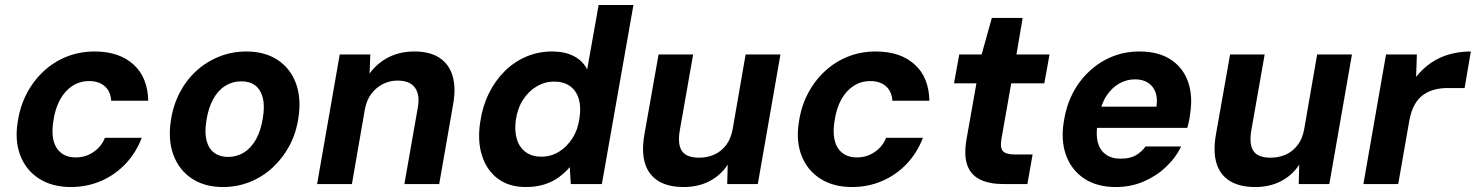

<svg xmlns="http://www.w3.org/2000/svg" viewBox="-20 -740 5934 772"><path d="M265 12Q190 12 137.5 -21.5Q85 -55 62 -114Q39 -173 51 -248Q60 -311 87 -363Q114 -415 155.5 -453.5Q197 -492 249 -512.5Q301 -533 360 -533Q459 -533 516.5 -481Q574 -429 576 -335H427Q425 -372 401.5 -393Q378 -414 338 -414Q301 -414 271 -394.5Q241 -375 221.5 -339.5Q202 -304 195 -256Q189 -222 192 -194Q195 -166 206.5 -147Q218 -128 237.5 -117.5Q257 -107 284 -107Q311 -107 333.5 -116.5Q356 -126 374 -143.5Q392 -161 402 -186H550Q527 -126 485 -81.5Q443 -37 386.5 -12.5Q330 12 265 12Z M876 12Q803 12 751.5 -22Q700 -56 677.5 -116.5Q655 -177 667 -255Q676 -316 702.5 -367Q729 -418 769.5 -455Q810 -492 861.5 -512.5Q913 -533 970 -533Q1044 -533 1095.5 -499.5Q1147 -466 1169.5 -406Q1192 -346 1180 -267Q1171 -205 1144 -154.5Q1117 -104 1076.5 -66.5Q1036 -29 985 -8.5Q934 12 876 12ZM897 -109Q932 -109 961 -127Q990 -145 1009.5 -180Q1029 -215 1037 -266Q1045 -314 1036.5 -347Q1028 -380 1006 -396.5Q984 -413 950 -413Q915 -413 886 -395Q857 -377 837.5 -342Q818 -307 810 -256Q802 -208 810.5 -175Q819 -142 841.5 -125.5Q864 -109 897 -109Z M1255 0 1346 -521H1469L1466 -444Q1495 -485 1541 -509Q1587 -533 1646 -533Q1708 -533 1746.5 -508Q1785 -483 1799.5 -435.5Q1814 -388 1802 -321L1746 0H1606L1660 -308Q1669 -359 1648.5 -387.5Q1628 -416 1578 -416Q1548 -416 1520.5 -402.5Q1493 -389 1473.5 -363.5Q1454 -338 1447 -300L1395 0Z M2094 12Q2027 12 1982 -21.5Q1937 -55 1918 -114.5Q1899 -174 1911 -250Q1920 -312 1945.5 -364Q1971 -416 2009.5 -454Q2048 -492 2096.5 -512.5Q2145 -533 2200 -533Q2251 -533 2287 -514.5Q2323 -496 2341 -461L2387 -720H2527L2400 0H2275L2271 -68Q2253 -47 2228.5 -28.5Q2204 -10 2170.5 1Q2137 12 2094 12ZM2156 -110Q2195 -110 2227 -129.5Q2259 -149 2281.5 -184Q2304 -219 2310 -265Q2317 -310 2307 -343Q2297 -376 2271.5 -394Q2246 -412 2208 -412Q2171 -412 2138.5 -393Q2106 -374 2083.5 -339.5Q2061 -305 2054 -258Q2048 -213 2058.5 -179.5Q2069 -146 2094.5 -128Q2120 -110 2156 -110Z M2729 12Q2667 12 2627.5 -12Q2588 -36 2573.5 -83Q2559 -130 2571 -199L2628 -521H2767L2713 -214Q2704 -158 2722.5 -132Q2741 -106 2791 -106Q2824 -106 2852 -118.5Q2880 -131 2899.5 -156.5Q2919 -182 2926 -221L2978 -521H3118L3027 0H2904L2906 -78Q2879 -36 2833.5 -12Q2788 12 2729 12Z M3406 12Q3331 12 3278.5 -21.5Q3226 -55 3203 -114Q3180 -173 3192 -248Q3201 -311 3228 -363Q3255 -415 3296.5 -453.5Q3338 -492 3390 -512.5Q3442 -533 3501 -533Q3600 -533 3657.5 -481Q3715 -429 3717 -335H3568Q3566 -372 3542.5 -393Q3519 -414 3479 -414Q3442 -414 3412 -394.5Q3382 -375 3362.5 -339.5Q3343 -304 3336 -256Q3330 -222 3333 -194Q3336 -166 3347.5 -147Q3359 -128 3378.5 -117.5Q3398 -107 3425 -107Q3452 -107 3474.5 -116.5Q3497 -126 3515 -143.5Q3533 -161 3543 -186H3691Q3668 -126 3626 -81.5Q3584 -37 3527.5 -12.5Q3471 12 3406 12Z M4014 0Q3959 0 3922 -17.5Q3885 -35 3870 -74Q3855 -113 3866 -179L3906 -405H3816L3837 -521H3927L3968 -668H4092L4067 -521H4200L4179 -405H4046L4006 -178Q4001 -145 4013 -132Q4025 -119 4060 -119H4132L4111 0Z M4467 12Q4392 12 4341 -21Q4290 -54 4267.5 -113Q4245 -172 4257 -249Q4266 -311 4292 -362.5Q4318 -414 4359 -452.5Q4400 -491 4451 -512Q4502 -533 4562 -533Q4638 -533 4687.5 -500.5Q4737 -468 4757 -411Q4777 -354 4765 -281Q4764 -268 4761 -254.5Q4758 -241 4754 -226H4352L4367 -311H4630Q4635 -346 4625.5 -370.5Q4616 -395 4595 -408Q4574 -421 4544 -421Q4510 -421 4480 -404Q4450 -387 4428.5 -354Q4407 -321 4398 -270L4393 -241Q4386 -199 4394 -168Q4402 -137 4425.5 -119.5Q4449 -102 4485 -102Q4524 -102 4547 -115.5Q4570 -129 4586 -151H4729Q4707 -105 4667.5 -68Q4628 -31 4577 -9.5Q4526 12 4467 12Z M5027 12Q4965 12 4925.5 -12Q4886 -36 4871.5 -83Q4857 -130 4869 -199L4926 -521H5065L5011 -214Q5002 -158 5020.5 -132Q5039 -106 5089 -106Q5122 -106 5150 -118.5Q5178 -131 5197.5 -156.5Q5217 -182 5224 -221L5276 -521H5416L5325 0H5202L5204 -78Q5177 -36 5131.5 -12Q5086 12 5027 12Z M5462 0 5553 -521H5677L5674 -431Q5700 -464 5733.5 -487Q5767 -510 5807.5 -521.5Q5848 -533 5894 -533L5869 -386H5799Q5772 -386 5747.5 -379.5Q5723 -373 5702.5 -358.5Q5682 -344 5668 -319Q5654 -294 5647 -257L5602 0Z"/></svg>

Font: DM Sans 10pt ExtraBold
Style: Italic
Weight: 800
Italic angle: -10°
Version: Version 4.004;gftools[0.9.30]